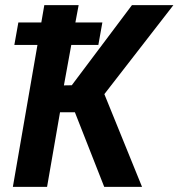

<svg xmlns="http://www.w3.org/2000/svg" viewBox="-20 -731 698 751"><path d="M364.7 -555.2H258.8L230 -397L260.7 -397.5L496.1 -710.9H658.2L388.2 -362.8L535.6 0H387.7L272.9 -292H214.8L164.1 0H30.3L126.5 -555.2H36.1L51.8 -643.1H141.6L153.3 -710.9H287.6L274.9 -643.1H380.4Z"/></svg>

Font: Roboto Mono
Style: Bold Italic
Weight: 700
Designer: Google
Version: Version 2.000985; 2015; ttfautohint (v1.3)